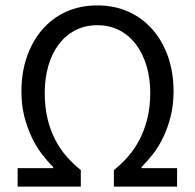

<svg xmlns="http://www.w3.org/2000/svg" viewBox="-20 -688 718 708"><path d="M45 0V-68H176V-72Q155 -93 134 -120.5Q113 -148 96.5 -183Q80 -218 69.5 -259.5Q59 -301 59 -351Q59 -420 79 -478Q99 -536 135.5 -578.5Q172 -621 223.5 -644.5Q275 -668 339 -668Q403 -668 454.5 -644.5Q506 -621 543 -578.5Q580 -536 600 -478Q620 -420 620 -351Q620 -301 609.5 -259.5Q599 -218 582.5 -183Q566 -148 544.5 -120.5Q523 -93 502 -72V-68H633V0H400V-61Q428 -83 452.5 -111Q477 -139 495 -174Q513 -209 523.5 -251.5Q534 -294 534 -346Q534 -399 520.5 -444.5Q507 -490 482 -523.5Q457 -557 421 -576Q385 -595 339 -595Q293 -595 257 -576Q221 -557 196 -523.5Q171 -490 158 -444.5Q145 -399 145 -346Q145 -294 155 -251.5Q165 -209 183 -174Q201 -139 225.5 -111Q250 -83 278 -61V0Z"/></svg>

Font: Giro Regular
Style: Regular
Weight: 400
Designer: Paul D. Hunt
Foundry: Adobe Systems Incorporated
Version: Version 1.000;PS 1.0;hotconv 1.0.88;makeotf.lib2.5.647800